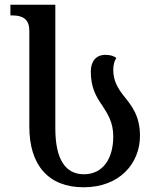

<svg xmlns="http://www.w3.org/2000/svg" viewBox="-20 -780 665 812"><path d="M334 12C485 12 572 -88 572 -206C572 -291 536 -334 503 -375C479 -406 459 -437 459 -485C459 -504 463 -521 472 -535C462 -543 447 -548 425 -548C387 -548 364 -521 364 -478C364 -410 386 -372 411 -336C435 -299 459 -264 459 -203C459 -109 415 -43 335 -43C258 -43 214 -104 214 -237V-760H24V-715H28C85 -715 104 -693 104 -648V-245C104 -81 185 12 334 12Z"/></svg>

Font: Noto Serif Georgian Medium
Style: Regular
Weight: 500
Designer: Monotype Design Team, Akaki Razmadze
Foundry: Google LLC
Version: Version 2.003